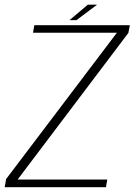

<svg xmlns="http://www.w3.org/2000/svg" viewBox="-34 -780 568 800"><path d="M-14.5 0H407.5L413 -32H39.5L501 -643L507 -675H109L103.5 -643.5H453L-8.5 -34ZM255.5 -696H284.5L370.5 -760.5H332Z"/></svg>

Font: Anybody Thin ExtraLight
Style: Italic
Weight: 250
Italic angle: -10°
Version: Version 1.113;gftools[0.9.25]